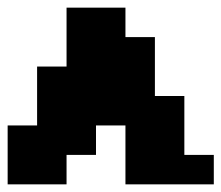

<svg xmlns="http://www.w3.org/2000/svg" viewBox="-20 -713 579 502"><path d="M0 -231V-385H77V-539H154V-693H308V-616H385V-462H462V-308H539V-231H308V-385H231V-308H154V-231Z"/></svg>

Font: Coral Pixels
Style: Regular
Weight: 400
Designer: Tanukizamurai
Foundry: TanukiFont
Version: Version 1.000; ttfautohint (v1.8.4.7-5d5b)